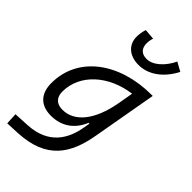

<svg xmlns="http://www.w3.org/2000/svg" viewBox="-301 -868 1189 1189"><g transform="rotate(45 293.0 -273.5)"><path d="M24.4 234.4 112.3 230.5C354.5 219.7 434.1 85 466.3 -98.1L541.5 -522.5H532.2C252.4 -522.5 41 -370.1 41 -135.3C41 -42 91.3 10.3 182.1 10.3C274.4 10.3 343.3 -38.1 378.4 -124H385.7L378.4 -82.5C358.9 31.7 296.9 143.6 122.1 153.3L20.5 158.7ZM441.4 -441.9 424.3 -343.8 422.9 -336.9C392.1 -169.4 314.5 -66.4 206.1 -66.4C154.8 -66.4 126.5 -94.7 126.5 -146C126.5 -298.8 261.2 -418.5 441.4 -441.9ZM343.3 -595.7C423.8 -595.7 503.9 -646 557.1 -748.5L498.5 -780.8C465.3 -710 407.2 -657.2 352.5 -657.2C307.1 -657.2 284.2 -683.1 284.2 -726.1C284.2 -740.7 286.1 -757.3 292.5 -774.9L222.7 -780.8C214.8 -755.9 211.4 -732.9 211.4 -710.9C211.4 -642.1 262.2 -595.7 343.3 -595.7Z"/></g></svg>

Font: Cascadia Code PL SemiLight
Style: Italic
Weight: 350
Italic angle: -10°
Monospace: yes
Designer: Aaron Bell
Foundry: Saja Typeworks
Version: Version 2404.023